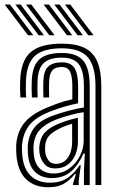

<svg xmlns="http://www.w3.org/2000/svg" viewBox="-39 -797 499 827"><path d="M372.3 0V-425.3Q372.3 -512.9 338.8 -550.9Q305.3 -588.9 227.6 -588.9Q147.6 -588.9 111.8 -556.7Q76 -524.5 72.8 -450.1Q72.3 -433.3 72.3 -414.5Q72.3 -395.7 73.7 -377.1H48.9Q47.5 -396.6 47.3 -413.6Q47.1 -430.5 47.9 -451.1Q51.2 -536.3 93.4 -572.6Q135.5 -609 227.6 -609Q288.4 -609 325.7 -590.4Q363 -571.8 380.2 -531.4Q397.3 -491.1 397.3 -425.3V0ZM192.5 -49.7Q229.4 -49.7 258.5 -70.7Q287.5 -91.6 304.5 -124.1Q321.4 -156.5 321.4 -190.8V-313.8Q295.5 -310.2 263.7 -301.6Q231.8 -293 201.3 -281.4Q156.5 -263.6 132.1 -237Q107.8 -210.5 105.2 -164.5Q104.9 -156.4 105.5 -148.5Q106.1 -140.6 106.5 -134.2Q109.7 -93.2 132.1 -71.5Q154.5 -49.7 192.5 -49.7ZM198.7 -71.5Q168.2 -71.5 152 -90.9Q135.7 -110.3 131.3 -136.4Q130.6 -142.2 130.2 -149.9Q129.8 -157.6 130 -162.2Q132.6 -200.4 151.6 -223.3Q170.7 -246.1 209 -262.2Q227.9 -270.3 251.2 -277.7Q274.5 -285.1 296.6 -289.9V-188.6Q296.6 -156.7 285.4 -130Q274.1 -103.3 252.3 -87.4Q230.5 -71.5 198.7 -71.5ZM202.3 -91.2Q225 -91.2 240.5 -104Q255.9 -116.8 263.8 -138.4Q271.7 -160 271.7 -186.4V-264Q253.9 -258.7 240.3 -253.4Q226.6 -248.2 217.1 -243.1Q184.2 -227.2 170.1 -209.4Q155.9 -191.6 155.2 -162.4Q155.1 -156.3 155.2 -150.5Q155.2 -144.8 156.2 -138.6Q158.9 -121.7 169.8 -106.4Q180.7 -91.2 202.3 -91.2ZM168 9.5Q108.6 9.5 73 -25.6Q37.3 -60.6 31.8 -127.9Q31 -138.8 30.6 -152Q30.2 -165.3 30.8 -173.4Q35.4 -232.4 68.8 -271.3Q102.2 -310.3 176.6 -338.7Q195.2 -346.1 209 -351.3Q222.8 -356.4 237.4 -360.7Q252 -364.9 272.5 -369.3V-425.5Q272.5 -468.6 262.7 -488.5Q252.8 -508.4 227.6 -508.4Q198.6 -508.4 186.2 -493.5Q173.8 -478.5 172.5 -445.8Q172.2 -437.3 172 -418Q171.9 -398.7 172.7 -377.1H147.9Q146.9 -401.7 147.2 -418.7Q147.4 -435.8 147.7 -448.3Q149.5 -493.3 169.4 -510.9Q189.2 -528.5 227.6 -528.5Q266.2 -528.5 281.8 -504Q297.4 -479.5 297.4 -425.5V-352.1Q263.5 -345.2 237.6 -337.4Q211.7 -329.6 184.8 -319.6Q117.5 -294.7 88.7 -259.3Q59.9 -223.9 55.8 -171.4Q55.3 -162.6 55.6 -151.3Q55.9 -140.1 56.8 -129.9Q61.4 -71.3 92.5 -40.7Q123.6 -10.1 175.9 -10.1Q223.4 -10.1 253.7 -31.8Q283.9 -53.4 303.4 -84.9H309L300.2 -19.3V0H275.3L275 -4.1L288.1 -47.3H283.5Q260.3 -19.1 234.9 -4.8Q209.5 9.5 168 9.5ZM322.5 0.2V-60L326.3 -136.1H320.7Q300.5 -88.1 267.8 -59Q235.1 -29.9 183.3 -30Q140.2 -30.2 112.9 -55.6Q85.6 -81.1 81.5 -132.1Q81.1 -139.9 80.6 -150.4Q80 -161 80.5 -168.8Q84.3 -216.1 109.5 -248Q134.6 -279.8 193.1 -300.5Q216.3 -308.6 239.1 -315.1Q261.9 -321.7 283.1 -326.5Q304.3 -331.4 322.4 -334V-425.3Q322.4 -491.4 300.6 -520Q278.7 -548.7 227.6 -548.7Q173.9 -548.7 149.4 -525.4Q124.8 -502.2 122.8 -448.9Q122.2 -432.7 122.1 -414.4Q122 -396.2 123.2 -377.1H98.4Q97.3 -397.4 97.2 -415.7Q97.2 -433.9 97.8 -449.4Q100.3 -513.4 130.5 -541.1Q160.6 -568.8 227.6 -568.8Q291.8 -568.8 319.6 -535.5Q347.4 -502.3 347.4 -425.3V0.2ZM173.4 -645 73 -777.4H95.9L196.3 -645ZM81.7 -645 -18.7 -777.4H4.2L104.6 -645ZM127.5 -645 27.2 -777.4H50.1L150.5 -645ZM341.1 -645 240.8 -777.4H263.7L364.1 -645ZM249.4 -645 149 -777.4H172L272.3 -645ZM295.3 -645 194.9 -777.4H217.8L318.2 -645Z"/></svg>

Font: Big Shoulders Inline Thin
Style: Regular
Weight: 100
Designer: Patric King
Foundry: XO Type Co
Version: Version 2.002